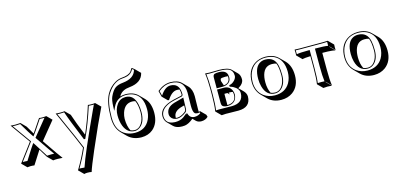

<svg xmlns="http://www.w3.org/2000/svg" viewBox="-80 -1261 4451 2118"><g transform="rotate(-15 2146.0 -202.0)"><path d="M184.6 -207 23.9 -432.1Q45.9 -429.2 82 -429.2Q112.8 -429.2 136.2 -432.1L192.4 -375.5Q201.7 -359.9 220.2 -328.6Q238.3 -297.4 247.6 -282.2Q256.3 -293.9 336.4 -413.6Q343.3 -423.8 349.1 -432.1Q363.8 -429.2 386.2 -429.2Q413.6 -429.2 431.2 -432.1L487.8 -375.5L323.2 -173.8Q338.9 -151.4 369.6 -106Q444.3 4.4 486.3 59.6Q459 56.6 429.7 56.6Q398.4 56.6 378.4 59.6L321.8 2.9Q309.1 -17.1 285.2 -56.6Q270 -82 262.7 -94.2Q243.7 -66.9 210 -11.7Q180.7 35.6 164.6 59.6Q147.5 56.6 120.6 56.6Q101.1 56.6 84.5 59.6L27.8 2.9ZM196.8 -206.5 49.8 -9.3Q58.1 -9.8 64 -9.8Q83 -9.8 103 -7.8Q117.2 -29.8 144 -72.8Q184.6 -138.2 208 -170.9L215.8 -182.1L224.1 -170.9Q241.2 -146.5 316.4 -25.4Q322.3 -15.6 327.1 -7.8Q347.2 -9.8 373 -9.8Q388.2 -9.8 408.2 -8.8Q383.8 -41 270.5 -207.5Q264.2 -216.8 258.8 -224.6L254.4 -231L408.2 -419.9Q396 -419.4 386.2 -418.9Q368.2 -418.9 353.5 -420.9Q341.8 -403.8 319.3 -369.6Q272.5 -298.3 245.1 -262.7L236.8 -252L229 -262.7Q204.1 -296.9 138.7 -408.2Q134.3 -415.5 130.9 -421.4Q107.9 -418.9 82 -418.9Q63 -418.9 44.9 -419.9Z M538.6 -432.1Q553.2 -429.2 590.8 -429.2Q627 -429.2 639.6 -432.1L696.3 -375.5Q728.5 -276.9 792 -123.5Q851.6 -258.3 906.7 -432.1Q917.5 -429.2 945.8 -429.2Q978.5 -429.2 988.8 -432.1L1045.4 -375.5Q969.7 -221.7 844.2 69.3Q772.9 234.9 755.4 293.5Q738.8 288.6 706.5 288.6Q688 288.6 671.4 293.5L614.7 236.8Q687.5 115.7 732.9 9.8Q710.4 -50.8 541 -427.2Q539.6 -430.2 538.6 -432.1ZM555.2 -419.9Q716.3 -62 742.2 6.3L743.7 10.3L741.7 14.2Q699.2 112.8 634.8 223.1Q643.1 222.2 649.9 222.2Q669.9 222.2 691.9 225.6Q739.3 81.1 947.8 -368.7Q961.9 -399.4 971.7 -419.4Q960.9 -418.9 945.8 -418.9Q924.3 -418.9 913.6 -420.4Q850.1 -223.1 784.7 -83.5L781.7 -77.6H766.6L764.2 -84Q666 -321.3 632.8 -420.9Q617.7 -419.4 590.8 -418.9Q567.9 -418.9 555.2 -419.9Z M1114.3 -228Q1114.7 -403.8 1163.1 -492.2Q1201.7 -561.5 1265.6 -599.1Q1304.7 -621.6 1344.2 -625Q1425.8 -630.9 1454.1 -666Q1464.4 -679.2 1473.1 -698.2H1484.4L1509.3 -678.2L1565.9 -621.6Q1542.5 -516.6 1401.9 -502.4Q1321.8 -495.6 1286.1 -446.3Q1280.3 -438 1275.9 -429.7Q1303.7 -438.5 1336.4 -439Q1426.8 -438.5 1477.1 -388.2L1533.7 -331.5Q1591.3 -272.5 1591.8 -161.6Q1591.8 -39.1 1517.1 23.4Q1464.8 65.9 1387.7 66.4Q1292.5 65.4 1233.9 8.3L1177.2 -48.3Q1114.7 -112.8 1114.3 -228ZM1386.7 -342.3Q1301.8 -342.3 1270.5 -247.1Q1259.3 -211.9 1258.8 -178.2Q1259.3 -93.8 1288.1 -40Q1310.5 -30.3 1335.4 -29.8Q1383.3 -29.8 1416 -80.1Q1447.3 -128.4 1447.3 -204.1Q1446.8 -286.6 1423.3 -335.9Q1406.2 -342.3 1386.7 -342.3ZM1330.1 -409.2Q1422.4 -409.2 1448.7 -292.5Q1457.5 -252.9 1457.5 -204.1Q1457.5 -85.4 1389.2 -38.1Q1362.8 -20.5 1335.4 -20Q1250.5 -20 1212.9 -113.3Q1192.4 -165.5 1192.4 -234.9Q1192.4 -307.1 1230.5 -358.9Q1267.1 -409.2 1330.1 -409.2ZM1124 -228Q1124 -72.3 1234.4 -20.5Q1277.8 -0.5 1331.1 0Q1453.6 0 1502.4 -104.5Q1525.4 -154.8 1525.4 -217.8Q1525.4 -373.5 1417 -415.5Q1380.9 -429.2 1336.4 -429.2Q1235.4 -428.2 1191.4 -336.9L1170.9 -293.9L1172.4 -341.3Q1174.8 -418.5 1191.4 -453.1Q1221.7 -519 1256.8 -542.5Q1290.5 -564 1344.2 -568.8Q1474.1 -582.5 1498 -674.3L1480 -688.5Q1456.5 -640.1 1408.7 -625.5Q1382.8 -617.7 1345.2 -615.2Q1261.7 -608.9 1193.8 -519.5Q1181.2 -502.4 1171.9 -487.3Q1124 -400.4 1124 -228Z M1934.1 -47.9H1930.2L1936 -42Q1935.1 -45.4 1934.1 -47.9ZM1806.6 -42.5Q1814.9 -41 1824.2 -41Q1864.7 -41.5 1916 -80.1Q1929.7 -91.8 1930.2 -106L1931.6 -152.3L1905.8 -145.5Q1818.8 -122.1 1808.6 -66.4Q1807.1 -56.2 1806.6 -45.4Q1806.6 -43.5 1806.6 -42.5ZM2068.8 -41.5Q2076.7 -43 2084 -45.9L2140.6 10.7L2148.4 35.6Q2118.7 66.4 2068.4 66.4Q2032.7 65.4 2011.2 44.4L1980.5 13.7Q1926.8 58.1 1882.8 64.5Q1868.2 66.4 1850.6 66.4Q1785.6 65.9 1753.4 33.7L1696.8 -22.5Q1669.4 -50.8 1668.9 -98.1Q1668.9 -173.8 1762.2 -218.3Q1794.9 -233.9 1835 -243.2L1928.2 -264.2Q1934.6 -268.1 1935.1 -275.9Q1935.1 -310.5 1927.7 -334.5Q1914.1 -337.4 1895.5 -337.4Q1837.9 -335.9 1785.6 -252.4L1772.5 -253.4L1715.8 -310.1L1699.2 -377L1702.1 -380.9Q1772 -438.5 1849.1 -439Q1931.6 -438 1973.1 -397.5L2029.8 -340.8Q2070.3 -298.8 2070.8 -220.2Q2070.8 -215.8 2069.8 -174.8Q2067.9 -87.9 2067.9 -69.3Q2067.9 -53.7 2068.8 -41.5ZM1941.4 -58.1 1943.8 -50.8Q1960 -0.5 2012.2 0Q2054.7 -1 2080.6 -23.9L2077.6 -33.2Q2066.4 -30.8 2057.1 -30.3Q2032.2 -31.2 2021 -40.5Q2001.5 -60.1 2001.5 -126Q2001.5 -144 2002.9 -231.9Q2003.9 -272.5 2003.9 -276.9Q2002.4 -428.2 1849.1 -429.2Q1774.9 -428.7 1710 -374.5L1724.1 -319.8Q1778.8 -403.3 1838.9 -403.8Q1935.1 -403.8 1943.8 -299.3Q1944.8 -287.6 1944.8 -275.9Q1943.8 -259.8 1931.2 -254.4H1930.7L1837.4 -233.4Q1719.7 -207 1688 -137.7Q1679.2 -118.2 1679.2 -98.1Q1679.2 -6.3 1781.2 -0.5Q1788.1 0 1793.9 0Q1847.7 0 1887.2 -26.9Q1902.8 -37.6 1923.3 -55.7L1926.3 -58.1ZM1944.3 -238.3 1939.9 -106Q1939 -85.4 1921.9 -71.8Q1866.7 -31.2 1824.2 -30.8Q1771.5 -30.8 1748.5 -70.3Q1740.2 -85.9 1740.2 -102.1Q1740.2 -178.7 1833.5 -208Q1840.3 -210 1846.2 -211.4Z M2352.1 56.6Q2352.1 56.6 2303.2 59.6L2246.6 2.9L2245.6 0Q2256.3 -70.3 2256.8 -180.2V-249Q2256.8 -356.4 2245.6 -429.2L2246.6 -432.1Q2248.5 -432.1 2295.4 -429.2Q2316.9 -429.2 2351.6 -430.2Q2384.3 -431.2 2402.8 -431.2Q2504.9 -430.7 2541.5 -394.5L2598.1 -337.9Q2622.1 -312.5 2622.1 -266.6Q2622.1 -220.7 2569.3 -188Q2562.5 -184.1 2557.1 -181.2L2606.4 -131.8Q2635.7 -101.1 2636.2 -65.4Q2634.3 57.6 2495.1 58.6Q2414.1 58.6 2377 57.1Q2362.3 56.6 2352.1 56.6ZM2481 -338.4Q2467.3 -340.3 2450.2 -340.3Q2402.3 -340.3 2396.5 -330.1Q2393.6 -323.2 2393.1 -306.6L2411.6 -252Q2468.8 -259.3 2479.5 -305.7Q2481.4 -314.5 2481.4 -323.2Q2481.4 -331.5 2481 -338.4ZM2442.4 -160.6 2449.7 -137.7 2427.2 -160.6H2393.1V-32.2Q2491.2 -34.2 2492.7 -123Q2492.2 -141.1 2487.8 -156.7Q2474.1 -160.6 2459 -160.6ZM2482.4 -228 2479.5 -231V-229Q2481.4 -228.5 2482.4 -228ZM2295.4 -9.8Q2307.1 -9.8 2321.3 -9.3Q2359.9 -7.8 2438.5 -7.8Q2568.4 -9.8 2569.8 -122.1Q2569.8 -172.9 2509.3 -206.1Q2493.2 -214.8 2477.1 -219.2L2469.7 -221.7V-239.7L2478 -240.7Q2505.9 -245.1 2533.7 -274.9Q2554.7 -298.8 2555.7 -323.2Q2555.7 -382.3 2513.2 -403.3Q2475.6 -420.9 2402.8 -420.9Q2384.8 -420.9 2352.1 -419.9Q2316.4 -418.9 2295.4 -418.9Q2272.9 -418.9 2256.8 -420.4Q2266.6 -349.6 2266.6 -249V-180.2Q2266.6 -74.7 2256.8 -8.3Q2274.4 -9.8 2295.4 -9.8ZM2326.7 -227.1H2402.8Q2467.3 -227.1 2492.7 -171.4Q2502.4 -148.4 2502.4 -123Q2495.6 -25.4 2393.6 -22Q2339.4 -22 2330.1 -50.8Q2326.7 -62 2326.7 -77.1ZM2326.7 -241.2V-362.8Q2326.7 -394.5 2346.7 -401.9Q2361.8 -406.7 2393.6 -407.2Q2474.6 -407.2 2488.3 -352.5Q2491.2 -338.9 2491.7 -323.2Q2491.7 -270.5 2441.4 -249.5Q2419.4 -240.7 2393.6 -241.2Z M2717.3 -205.1Q2717.3 -338.9 2805.7 -401.4Q2859.4 -438.5 2933.1 -439Q3026.9 -438.5 3081.1 -384.3L3137.7 -328.1Q3197.3 -267.1 3197.8 -157.2Q3197.8 -33.2 3114.3 27.8Q3060.5 66.4 2985.8 66.4Q2892.1 65.9 2834 8.3L2777.3 -48.3Q2717.8 -109.4 2717.3 -205.1ZM2982.9 -342.3Q2885.3 -342.3 2865.7 -221.2Q2861.8 -194.8 2861.8 -165.5Q2862.3 -91.3 2888.7 -40Q2911.6 -30.3 2938 -29.8Q2999 -29.8 3032.2 -97.2Q3052.7 -140.6 3053.2 -195.8Q3052.7 -288.6 3033.7 -334Q3011.2 -342.3 2982.9 -342.3ZM2926.3 -409.2Q3029.8 -409.2 3053.7 -302.2Q3063 -260.3 3063 -195.8Q3063 -98.1 3009.3 -48.3Q2978 -20.5 2938 -20Q2837.4 -20 2806.2 -137.2Q2795.4 -177.7 2795.4 -222.2Q2795.4 -358.4 2869.6 -396.5Q2895 -409.2 2926.3 -409.2ZM2727.1 -205.1Q2727.1 -96.2 2803.2 -39.1Q2856 -0.5 2929.2 0Q3047.4 0 3100.6 -90.8Q3130.9 -143.6 3131.3 -213.9Q3131.3 -358.9 3030.8 -408.7Q2988.3 -429.2 2933.1 -429.2Q2814.9 -429.2 2760.3 -337.4Q2727.5 -281.7 2727.1 -205.1Z M3417 -316.4Q3383.3 -315.4 3360.4 -313Q3337.4 -310.5 3331.5 -308.6L3325.2 -306.6L3269 -362.8L3267.1 -366.2Q3270 -389.2 3267.1 -429.2L3269 -431.2Q3299.3 -429.2 3323.7 -429.2H3589.8Q3615.2 -429.2 3645 -431.2L3647 -429.2L3703.6 -372.6Q3700.7 -331.5 3703.6 -309.6L3647 -366.2L3645 -362.8L3701.7 -306.6Q3701.7 -306.6 3664.6 -313Q3621.6 -317.4 3553.2 -317.4V-123.5Q3553.2 -6.3 3563.5 56.6L3506.8 0L3504.9 2.9L3561.5 59.6Q3559.6 59.6 3513.7 56.6L3464.4 59.6L3407.7 2.9L3406.7 0Q3416.5 -61 3417 -180.2ZM3417 -383.8H3426.8V-180.2Q3426.8 -65.9 3418.5 -8.3Q3435.5 -9.8 3457 -9.8Q3479 -9.8 3495.6 -8.3Q3486.8 -69.3 3486.8 -180.2V-383.8H3497.1Q3594.2 -383.8 3635.7 -376Q3634.8 -395 3636.2 -420.4Q3610.4 -418.9 3589.8 -418.9H3323.7Q3302.2 -418.9 3277.3 -420.4Q3278.8 -394 3277.8 -376Q3320.8 -383.8 3417 -383.8Z M3774.9 -205.1Q3774.9 -338.9 3863.3 -401.4Q3917 -438.5 3990.7 -439Q4084.5 -438.5 4138.7 -384.3L4195.3 -328.1Q4254.9 -267.1 4255.4 -157.2Q4255.4 -33.2 4171.9 27.8Q4118.2 66.4 4043.5 66.4Q3949.7 65.9 3891.6 8.3L3835 -48.3Q3775.4 -109.4 3774.9 -205.1ZM4040.5 -342.3Q3942.9 -342.3 3923.3 -221.2Q3919.4 -194.8 3919.4 -165.5Q3919.9 -91.3 3946.3 -40Q3969.2 -30.3 3995.6 -29.8Q4056.6 -29.8 4089.8 -97.2Q4110.4 -140.6 4110.8 -195.8Q4110.4 -288.6 4091.3 -334Q4068.8 -342.3 4040.5 -342.3ZM3983.9 -409.2Q4087.4 -409.2 4111.3 -302.2Q4120.6 -260.3 4120.6 -195.8Q4120.6 -98.1 4066.9 -48.3Q4035.6 -20.5 3995.6 -20Q3895 -20 3863.8 -137.2Q3853 -177.7 3853 -222.2Q3853 -358.4 3927.2 -396.5Q3952.6 -409.2 3983.9 -409.2ZM3784.7 -205.1Q3784.7 -96.2 3860.8 -39.1Q3913.6 -0.5 3986.8 0Q4105 0 4158.2 -90.8Q4188.5 -143.6 4189 -213.9Q4189 -358.9 4088.4 -408.7Q4045.9 -429.2 3990.7 -429.2Q3872.6 -429.2 3817.9 -337.4Q3785.2 -281.7 3784.7 -205.1Z"/></g></svg>

Font: Linux Biolinum Shadow O
Style: Regular
Weight: 400
Designer: Philipp H. Poll
Foundry: Philipp H. Poll
Version: Version 1.0.4